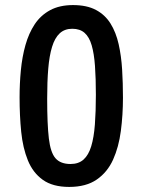

<svg xmlns="http://www.w3.org/2000/svg" viewBox="-20 -727 562 757"><path d="M252.8 10Q188 10 148.9 -17.9Q109.8 -45.8 89.9 -94.7Q70 -143.6 63.6 -207.3Q57.2 -271 57.2 -343Q57.2 -397.4 62.3 -450.3Q67.4 -503.2 80.4 -549.5Q93.4 -595.8 116.8 -631.2Q140.2 -666.6 177.5 -686.8Q214.8 -707 268 -707Q322.4 -707 358.5 -687.7Q394.6 -668.4 416 -633.8Q437.4 -599.2 447.8 -552.9Q458.2 -506.6 461.5 -452.9Q464.8 -399.2 464.8 -342Q464.8 -274.2 456.5 -210.7Q448.2 -147.2 425.9 -97.7Q403.6 -48.2 361.5 -19.1Q319.4 10 252.8 10ZM258 -80.4Q290 -80.4 309.6 -98.1Q329.2 -115.8 339.7 -150.4Q350.2 -185 354.1 -236Q358 -287 358 -353Q358 -417.8 354.5 -466.7Q351 -515.6 341.5 -548.3Q332 -581 313.6 -597.3Q295.2 -613.6 265 -613.6Q234.8 -613.6 215.4 -595.6Q196 -577.6 185.2 -542.1Q174.4 -506.6 170.2 -455.7Q166 -404.8 166 -338Q166 -237.2 172.6 -181.2Q179.2 -125.2 199 -102.8Q218.8 -80.4 258 -80.4Z"/></svg>

Font: Truculenta
Style: Regular
Weight: 400
Designer: Ivan Castro, Eva Sanz & Omnibus-Type Team
Foundry: Omnibus-Type
Version: Version 1.002